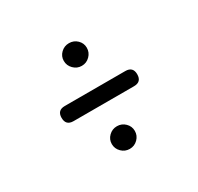

<svg xmlns="http://www.w3.org/2000/svg" viewBox="-97 -557 649 628"><g transform="rotate(-30 228.0 -242.5)"><path d="M271.7 -400.4Q271.7 -382.6 259 -369.8Q246.3 -356.9 228.3 -356.9Q210.4 -356.9 197.6 -369.8Q184.8 -382.6 184.8 -400.4Q184.8 -417.7 197.6 -430.1Q210.4 -442.4 228.3 -442.4Q246.3 -442.4 259 -430.1Q271.7 -417.7 271.7 -400.4ZM371.1 -242.7Q371.1 -213.9 342.5 -213.9H114Q85.4 -213.9 85.4 -242.7Q85.4 -271.2 114 -271.2H342.5Q371.1 -271.2 371.1 -242.7ZM228.3 -43.2Q210.4 -43.2 197.6 -55.9Q184.8 -68.6 184.8 -86.2Q184.8 -103.8 197.6 -116.2Q210.4 -128.7 228.3 -128.7Q246.3 -128.7 259 -116.2Q271.7 -103.8 271.7 -86.2Q271.7 -68.6 259 -55.9Q246.3 -43.2 228.3 -43.2Z"/></g></svg>

Font: EnergyBar
Style: Regular
Weight: 400
Italic angle: -10°
Version: 1.0 2000-03-28